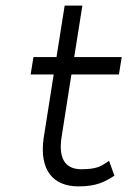

<svg xmlns="http://www.w3.org/2000/svg" viewBox="-20 -652 457 683"><path d="M89 -387H171L135 -159C120 -49 167 11 259 11C324 11 352 -5 387 -27L368 -80C340 -61 326 -50 269 -50C209 -50 188 -92 199 -164L234 -387H403L413 -449H244L273 -632H210L181 -449H99Z"/></svg>

Font: Charger Sport
Style: LitNrwObl
Weight: 300
Designer: Jasper
Foundry: Cannot Into Space Fonts
Version: Version 1.1